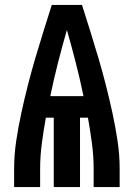

<svg xmlns="http://www.w3.org/2000/svg" viewBox="-20 -755 540 775"><path d="M37 0V-74Q37 -130 45.5 -186.5Q54 -243 66 -298.5Q78 -354 92 -409Q106 -464 122 -518.5Q138 -573 155 -627Q172 -681 189 -735H311Q328 -681 345 -627Q362 -573 378 -518.5Q394 -464 408 -409Q422 -354 434 -298.5Q446 -243 454.5 -186.5Q463 -130 463 -74V0H358V-74Q358 -125 351 -177Q344 -229 335 -280H303V0H197V-280H165Q156 -229 149 -177Q142 -125 142 -74V0ZM183 -367H317Q303 -435 286 -501.5Q269 -568 250 -634Q231 -568 214 -501.5Q197 -435 183 -367Z"/></svg>

Font: Iosevka Term Curly Heavy
Style: Regular
Weight: 900
Designer: Belleve Invis
Foundry: Belleve Invis
Version: Version 32.3.0